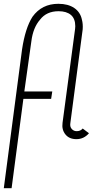

<svg xmlns="http://www.w3.org/2000/svg" viewBox="-33 -724 548 1010"><path d="M138 -636Q187 -704 274 -704Q325 -704 357.5 -682Q390 -660 398 -620Q404 -598 402 -570L337 -76Q334 -57 344.5 -45.5Q355 -34 370 -34Q391 -34 402 -48L435 -23Q408 8 369 8Q331 8 311 -17Q291 -42 296 -78L362 -572L363 -586Q363 -626 340 -645.5Q317 -665 275 -665Q212 -665 178 -621Q141 -579 132 -507L95 -243H242L236 -204H90L28 266H-13L83 -464Q100 -577 138 -636Z"/></svg>

Font: Bellota Text Light
Style: Italic
Weight: 300
Italic angle: -7.5°
Designer: Kemie Guaida
Foundry: Kemie Guaida
Version: Version 4.001